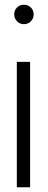

<svg xmlns="http://www.w3.org/2000/svg" viewBox="-20 -793 201 810"><path d="M40 -732Q40 -750 52 -761.5Q64 -773 81 -773Q98 -773 110 -761.5Q122 -750 122 -732Q122 -715 110 -703Q98 -691 81 -691Q64 -691 52 -703Q40 -715 40 -732ZM107 -532V-3H51V-532Z"/></svg>

Font: LuenTai2017
Style: Regular
Weight: 400
Designer: LuenTai
Foundry: Microsoft Corpration
Version: Version 1.00 November 27, 2016, initial release